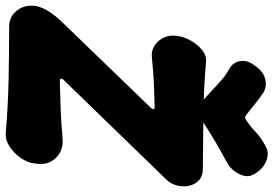

<svg xmlns="http://www.w3.org/2000/svg" viewBox="-188 -784 971 682"><g transform="rotate(90 297.0 -442.5)"><path d="M83 -586Q86 -611 100 -635.5Q114 -660 134 -676Q154 -692 178 -689Q271 -681 366.5 -680Q462 -679 556 -678Q581 -678 596 -664Q611 -650 615.5 -629Q620 -608 614 -585Q608 -562 590 -545L238 -182Q234 -178 235 -174Q236 -170 242 -170Q294 -171 344.5 -173Q395 -175 450 -180Q475 -182 496.5 -171Q518 -160 530 -137Q542 -114 536 -79Q533 -55 516.5 -31Q500 -7 476 8.5Q452 24 428 22Q332 14 240 12Q148 10 50 10Q15 10 -7 -17.5Q-29 -45 -23 -86Q-18 -110 -1.5 -134.5Q15 -159 34 -178L339 -494Q344 -499 343 -503Q342 -507 335 -507Q292 -506 250 -504Q208 -502 161 -497Q137 -494 117.5 -506.5Q98 -519 88.5 -540.5Q79 -562 83 -586ZM576 -856Q584 -842 580 -824.5Q576 -807 564 -791Q552 -775 535 -765Q491 -741 460 -723Q429 -705 394 -682Q371 -666 348.5 -666Q326 -666 308 -682Q279 -708 252 -733.5Q225 -759 197 -774Q176 -787 172.5 -811Q169 -835 184 -856L186 -859Q209 -894 238 -900Q267 -906 289 -890Q311 -875 328 -860.5Q345 -846 367 -830Q370 -829 372 -828Q374 -827 379 -830Q403 -845 422.5 -864Q442 -883 473 -900Q498 -915 527 -903.5Q556 -892 575 -859Z"/></g></svg>

Font: Winky Sans ExtraBold
Style: Italic
Weight: 800
Italic angle: -8.97852°
Designer: Simon Atzbach
Foundry: typofactur
Version: Version 1.205